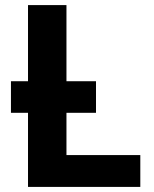

<svg xmlns="http://www.w3.org/2000/svg" viewBox="-20 -734 605 754"><path d="M23 -291V-415H357V-291ZM90 0V-714H241V-125H531V0Z"/></svg>

Font: Noto IKEA Latin
Style: Bold
Weight: 700
Designer: Monotype Design Team
Foundry: Monotype Imaging Inc.
Version: Version 1.0